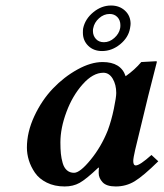

<svg xmlns="http://www.w3.org/2000/svg" viewBox="-20 -670 597 700"><path d="M373 -194.8Q386.2 -230.5 395 -272.9Q403.8 -315.4 403.8 -331.1Q403.8 -361.3 390.9 -383.1Q377.9 -404.8 356.9 -404.8Q318.8 -404.8 281.5 -362.8Q244.1 -320.8 222.2 -261.7Q200.2 -202.6 200.2 -150.9Q200.2 -127.4 201.9 -110.1Q203.6 -92.8 208.5 -75.7Q213.4 -58.6 223.9 -49.3Q234.4 -40 250 -40Q271.5 -40 310.3 -87.4Q349.1 -134.8 373 -194.8ZM339.8 -39.1Q339.8 -52.2 340.8 -58.1L338.9 -59.1Q293.5 -16.1 270 -3.2Q246.6 9.8 215.8 9.8Q178.7 9.8 150.6 -4.2Q122.6 -18.1 107.4 -40.3Q92.3 -62.5 85.2 -85.7Q78.1 -108.9 78.1 -131.8Q78.1 -188.5 105.2 -246.6Q132.3 -304.7 172.9 -347.2Q213.4 -389.6 262.5 -416.7Q311.5 -443.8 354 -443.8Q420.9 -443.8 438 -392.1Q471.2 -415.5 495.1 -443.8L549.8 -446.8Q551.8 -446.8 551.8 -443.8L520.5 -320.8L473.1 -125Q465.8 -93.3 465.8 -83Q465.8 -66.9 475.1 -66.9Q489.7 -66.9 532.2 -105L557.1 -82Q502.4 -28.3 471.2 -9.3Q439.9 9.8 401.9 9.8Q368.2 9.8 354 -5.6Q339.8 -21 339.8 -39.1ZM379.9 -619.1Q358.4 -619.1 341.1 -603.5Q323.7 -587.9 319.8 -566.9Q318.8 -564 318.8 -557.1Q318.8 -540 329.6 -528.1Q340.3 -516.1 358.9 -516.1Q379.4 -516.1 396.7 -531.5Q414.1 -546.9 418 -566.9Q418.9 -570.8 418.9 -578.1Q418.9 -596.2 408 -607.7Q397 -619.1 379.9 -619.1ZM283.2 -566.9Q290.5 -601.1 320.3 -625.5Q350.1 -649.9 384.8 -649.9Q415.5 -649.9 435.8 -631.1Q456.1 -612.3 456.1 -583Q456.1 -578.6 454.1 -566.9Q448.2 -533.2 418 -508.5Q387.7 -483.9 352.1 -483.9Q321.3 -483.9 301.8 -502.9Q282.2 -522 282.2 -550.8Q282.2 -562 283.2 -566.9Z"/></svg>

Font: Linux Libertine G
Style: Semibold Italic
Weight: 600
Italic angle: -11.5°
Designer: Philipp H. Poll
Foundry: Philipp H. Poll
Version: Version 5.1.1